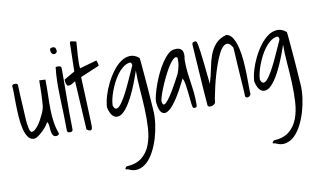

<svg xmlns="http://www.w3.org/2000/svg" viewBox="-107 -994 2728 1653"><g transform="rotate(-10 1257.0 -168.0)"><path d="M273.4 -113.3Q269.5 -101.6 254.4 -81.5Q239.3 -61.5 218.8 -41.5Q198.2 -21.5 176.3 -6.3Q154.3 8.8 137.7 8.8Q106.4 8.8 86.4 -20.5Q66.4 -49.8 55.7 -95.7Q44.9 -141.6 41 -197.8Q37.1 -253.9 36.1 -307.6Q35.2 -361.3 35.2 -405.3Q35.2 -449.2 32.2 -471.7Q36.1 -481.4 42.5 -483.4Q48.8 -485.4 57.6 -485.4Q65.4 -485.4 71.8 -483.4Q78.1 -481.4 83 -471.7Q83 -460.9 83.5 -435.5Q84 -410.2 85.9 -378.4Q87.9 -346.7 89.8 -312Q91.8 -277.3 93.3 -246.1Q94.7 -214.8 96.2 -189.9Q97.7 -165 98.6 -153.3Q99.6 -146.5 101.1 -130.9Q102.5 -115.2 106 -98.1Q109.4 -81.1 114.7 -67.4Q120.1 -53.7 128.9 -52.7Q143.6 -52.7 158.7 -65.4Q173.8 -78.1 188.5 -97.7Q203.1 -117.2 215.8 -140.6Q228.5 -164.1 238.8 -186Q249 -208 254.4 -225.6Q259.8 -243.2 260.7 -251Q262.7 -267.6 264.6 -298.3Q266.6 -329.1 267.6 -364.3Q268.6 -399.4 269 -430.7Q269.5 -461.9 269.5 -478.5L323.2 -475.6Q324.2 -396.5 322.3 -332.5Q320.3 -268.6 321.3 -212.4Q322.3 -156.2 330.1 -103.5Q337.9 -50.8 358.4 5.9Q355.5 8.8 346.7 14.2Q337.9 19.5 334 19.5Q309.6 19.5 301.3 3.4Q293 -12.7 290.5 -34.7Q288.1 -56.6 286.6 -78.6Q285.2 -100.6 273.4 -113.3Z M428.7 -19.5Q428.7 -83 426.3 -153.3Q423.8 -223.6 421.4 -295.4Q418.9 -367.2 419.9 -436.5Q420.9 -505.9 428.7 -566.4Q430.7 -567.4 438 -567.9Q445.3 -568.4 448.2 -568.4Q461.9 -568.4 470.2 -564Q478.5 -559.6 478.5 -544.9Q478.5 -487.3 478 -419.4Q477.5 -351.6 477.1 -281.7Q476.6 -211.9 476.6 -143.6Q476.6 -75.2 478.5 -19.5Q479.5 -2.9 472.2 2.4Q464.8 7.8 454.1 7.8Q442.4 7.8 434.6 2.4Q426.8 -2.9 428.7 -19.5ZM407.2 -718.8Q407.2 -730.5 415 -734.4Q422.9 -738.3 432.6 -738.3Q452.1 -738.3 457 -725.6Q461.9 -712.9 461.9 -696.3Q456.1 -685.5 447.3 -681.2Q438.5 -676.8 429.2 -679.2Q419.9 -681.6 413.6 -691.4Q407.2 -701.2 407.2 -718.8Z M572.3 -417Q562.5 -412.1 554.2 -406.7Q545.9 -401.4 538.1 -397Q530.3 -392.6 522.5 -390.6Q514.6 -388.7 505.9 -390.6Q500 -390.6 496.1 -397.9Q492.2 -405.3 489.7 -414.6Q487.3 -423.8 486.3 -433.1Q485.4 -442.4 486.3 -447.3L580.1 -501L585.9 -751Q587.9 -763.7 601.6 -761.2Q615.2 -758.8 629.9 -754.9Q631.8 -754.9 636.2 -753.4Q640.6 -752 642.6 -751Q640.6 -724.6 638.2 -693.8Q635.7 -663.1 633.8 -632.3Q631.8 -601.6 631.3 -572.3Q630.9 -543 633.8 -519.5L780.3 -560.5Q784.2 -561.5 786.6 -555.2Q789.1 -548.8 791.5 -540Q793.9 -531.2 794.9 -522.5Q795.9 -513.7 795.9 -513.7L629.9 -443.4Q629.9 -434.6 631.3 -401.4Q632.8 -368.2 634.8 -322.8Q636.7 -277.3 638.7 -225.1Q640.6 -172.9 642.6 -127.9Q644.5 -83 645.5 -49.3Q646.5 -15.6 646.5 -6.8Q644.5 22.5 629.4 22.5Q614.3 22.5 596.7 7.8Z M881.8 381.8Q967.8 377 1017.1 336.9Q1066.4 296.9 1090.8 233.4Q1115.2 169.9 1120.1 88.4Q1125 6.8 1121.1 -80.1Q1117.2 -167 1109.9 -254.4Q1102.5 -341.8 1103.5 -417Q1061.5 -293.9 1024.4 -218.3Q987.3 -142.6 955.6 -104Q923.8 -65.4 897.9 -57.1Q872.1 -48.8 852.5 -60.1Q833 -71.3 820.8 -96.2Q808.6 -121.1 803.7 -147.5Q805.7 -192.4 821.8 -246.6Q837.9 -300.8 863.8 -353Q889.6 -405.3 923.8 -450.7Q958 -496.1 996.1 -522Q1034.2 -547.9 1075.2 -549.3Q1116.2 -550.8 1154.3 -517.6Q1155.3 -516.6 1157.7 -491.7Q1160.2 -466.8 1163.6 -426.3Q1167 -385.7 1171.4 -335.4Q1175.8 -285.2 1179.7 -233.9Q1183.6 -182.6 1186.5 -135.7Q1189.5 -88.9 1192.4 -54.7Q1196.3 1 1188 63.5Q1179.7 126 1162.1 185.1Q1144.5 244.1 1117.7 295.9Q1090.8 347.7 1056.2 380.9Q1021.5 414.1 979 423.3Q936.5 432.6 888.7 408.2Q885.7 408.2 879.9 407.7Q874 407.2 870.6 404.3Q867.2 401.4 869.1 396.5Q871.1 391.6 881.8 381.8ZM854.5 -154.3Q864.3 -124 880.4 -123.5Q896.5 -123 915 -144Q933.6 -165 955.6 -203.1Q977.5 -241.2 999 -286.1Q1020.5 -331.1 1041.5 -378.4Q1062.5 -425.8 1081.1 -466.8Q1081.1 -477.5 1076.2 -486.8Q1071.3 -496.1 1054.7 -492.2Q1027.3 -486.3 1001.5 -465.8Q975.6 -445.3 953.6 -415.5Q931.6 -385.7 913.6 -350.1Q895.5 -314.5 882.3 -278.8Q869.1 -243.2 861.8 -210.9Q854.5 -178.7 854.5 -154.3Z M1529.3 -25.4Q1524.4 -50.8 1521 -86.4Q1517.6 -122.1 1513.7 -158.7Q1509.8 -195.3 1504.4 -227.5Q1499 -259.8 1488.3 -280.3Q1438.5 -178.7 1400.4 -120.6Q1362.3 -62.5 1333.5 -37.6Q1304.7 -12.7 1285.2 -13.7Q1265.6 -14.6 1252.9 -31.2Q1240.2 -47.9 1234.9 -73.7Q1229.5 -99.6 1227.5 -122.1Q1227.5 -143.6 1237.3 -182.6Q1247.1 -221.7 1263.7 -268.1Q1280.3 -314.5 1303.2 -362.3Q1326.2 -410.2 1352.5 -449.2Q1378.9 -488.3 1407.2 -513.7Q1435.5 -539.1 1463.9 -539.1Q1505.9 -545.9 1525.9 -521Q1545.9 -496.1 1533.2 -437.5Q1533.2 -373 1538.6 -327.1Q1543.9 -281.2 1550.3 -239.3Q1556.6 -197.3 1562 -151.4Q1567.4 -105.5 1567.4 -41Q1567.4 -29.3 1564.9 -21Q1562.5 -12.7 1541 -12.7Q1538.1 -12.7 1533.7 -17.6Q1529.3 -22.5 1529.3 -25.4ZM1476.6 -461.9Q1465.8 -477.5 1447.3 -464.8Q1428.7 -452.1 1408.2 -422.9Q1387.7 -393.6 1366.2 -352.5Q1344.7 -311.5 1326.2 -269.5Q1307.6 -227.5 1293.9 -189.9Q1280.3 -152.3 1275.4 -127.9Q1275.4 -92.8 1286.1 -88.4Q1296.9 -84 1312.5 -99.6Q1328.1 -115.2 1348.1 -144.5Q1368.2 -173.8 1387.2 -207Q1406.2 -240.2 1423.3 -271.5Q1440.4 -302.7 1450.2 -322.3Q1459 -342.8 1463.9 -360.4Q1468.8 -377.9 1472.2 -394Q1475.6 -410.2 1476.1 -426.8Q1476.6 -443.4 1476.6 -461.9Z M1659.2 -12.7Q1648.4 -144.5 1640.1 -276.9Q1631.8 -409.2 1622.1 -551.8Q1622.1 -575.2 1647.5 -575.2H1655.3Q1658.2 -575.2 1662.1 -567.4Q1666 -559.6 1670.4 -538.6Q1674.8 -517.6 1680.2 -475.1Q1685.5 -432.6 1693.4 -364.3Q1701.2 -295.9 1710.9 -193.4Q1731.4 -259.8 1743.2 -322.3Q1754.9 -384.8 1773.4 -436Q1792 -487.3 1825.7 -526.4Q1859.4 -565.4 1922.9 -584Q1958 -578.1 1979.5 -541.5Q2001 -504.9 2013.7 -451.2Q2026.4 -397.5 2031.2 -334.5Q2036.1 -271.5 2037.1 -213.9Q2038.1 -156.2 2038.1 -110.8Q2038.1 -65.4 2040 -45.9Q2037.1 -38.1 2031.2 -32.2Q2025.4 -26.4 2018.1 -23.9Q2010.7 -21.5 2003.9 -22.9Q1997.1 -24.4 1991.2 -33.2Q1991.2 -43.9 1989.3 -77.1Q1987.3 -110.4 1984.4 -154.8Q1981.4 -199.2 1978 -249.5Q1974.6 -299.8 1972.2 -344.2Q1969.7 -388.7 1967.8 -421.9Q1965.8 -455.1 1964.8 -465.8Q1944.3 -502 1924.3 -506.8Q1904.3 -511.7 1884.3 -494.1Q1864.3 -476.6 1845.7 -440.4Q1827.1 -404.3 1810.5 -358.9Q1793.9 -313.5 1779.3 -263.7Q1764.6 -213.9 1753.9 -167.5Q1743.2 -121.1 1735.8 -83.5Q1728.5 -45.9 1726.6 -25.4Q1723.6 -18.6 1714.4 -12.2Q1705.1 -5.9 1694.8 -2.9Q1684.6 0 1674.3 -1.5Q1664.1 -2.9 1659.2 -12.7Z M2168.9 381.8Q2254.9 377 2304.2 336.9Q2353.5 296.9 2377.9 233.4Q2402.3 169.9 2407.2 88.4Q2412.1 6.8 2408.2 -80.1Q2404.3 -167 2397 -254.4Q2389.6 -341.8 2390.6 -417Q2348.6 -293.9 2311.5 -218.3Q2274.4 -142.6 2242.7 -104Q2210.9 -65.4 2185.1 -57.1Q2159.2 -48.8 2139.6 -60.1Q2120.1 -71.3 2107.9 -96.2Q2095.7 -121.1 2090.8 -147.5Q2092.8 -192.4 2108.9 -246.6Q2125 -300.8 2150.9 -353Q2176.8 -405.3 2210.9 -450.7Q2245.1 -496.1 2283.2 -522Q2321.3 -547.9 2362.3 -549.3Q2403.3 -550.8 2441.4 -517.6Q2442.4 -516.6 2444.8 -491.7Q2447.3 -466.8 2450.7 -426.3Q2454.1 -385.7 2458.5 -335.4Q2462.9 -285.2 2466.8 -233.9Q2470.7 -182.6 2473.6 -135.7Q2476.6 -88.9 2479.5 -54.7Q2483.4 1 2475.1 63.5Q2466.8 126 2449.2 185.1Q2431.6 244.1 2404.8 295.9Q2377.9 347.7 2343.3 380.9Q2308.6 414.1 2266.1 423.3Q2223.6 432.6 2175.8 408.2Q2172.9 408.2 2167 407.7Q2161.1 407.2 2157.7 404.3Q2154.3 401.4 2156.2 396.5Q2158.2 391.6 2168.9 381.8ZM2141.6 -154.3Q2151.4 -124 2167.5 -123.5Q2183.6 -123 2202.1 -144Q2220.7 -165 2242.7 -203.1Q2264.6 -241.2 2286.1 -286.1Q2307.6 -331.1 2328.6 -378.4Q2349.6 -425.8 2368.2 -466.8Q2368.2 -477.5 2363.3 -486.8Q2358.4 -496.1 2341.8 -492.2Q2314.5 -486.3 2288.6 -465.8Q2262.7 -445.3 2240.7 -415.5Q2218.8 -385.7 2200.7 -350.1Q2182.6 -314.5 2169.4 -278.8Q2156.2 -243.2 2148.9 -210.9Q2141.6 -178.7 2141.6 -154.3Z"/></g></svg>

Font: Shadows Into Light
Style: Regular
Weight: 400
Designer: Kimberly Geswein
Foundry: Kimberly Geswein
Version: Version 001.000